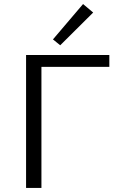

<svg xmlns="http://www.w3.org/2000/svg" viewBox="-20 -930 591 950"><path d="M441 -868 278 -706 242 -735 391 -910ZM521 -658V-599H185V0H109V-658Z"/></svg>

Font: EauTestSC
Style: Regular
Weight: 400
Designer: Christian Thalmann (Catharsis Fonts)
Version: Version 0.001;PS 000.001;hotconv 1.0.88;makeotf.lib2.5.64775